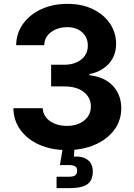

<svg xmlns="http://www.w3.org/2000/svg" viewBox="-20 -757 686 981"><path d="M321.8 9.8Q242.7 9.8 181.4 -17.3Q120.1 -44.4 84.7 -92.8Q49.3 -141.1 48.3 -204.1H198.2Q200.2 -163.1 235.4 -138.4Q270.5 -113.8 322.3 -113.8Q376 -113.8 410.2 -141.4Q444.3 -168.9 444.3 -213.4Q444.3 -258.3 408.2 -286.9Q372.1 -315.4 308.6 -315.4H241.2V-426.3H308.6Q361.8 -426.3 395.3 -453.1Q428.7 -480 428.7 -523.9Q428.7 -565.9 399.7 -592Q370.6 -618.2 323.2 -618.2Q275.9 -618.2 241.5 -593.3Q207 -568.4 206.1 -525.9H62.5Q63.5 -587.9 98.1 -635.7Q132.8 -683.6 191.7 -710.4Q250.5 -737.3 324.2 -737.3Q398.9 -737.3 455.1 -710Q511.2 -682.6 542.2 -636.2Q573.2 -589.8 573.2 -533.2Q573.2 -471.7 535.4 -430.9Q497.6 -390.1 437 -378.4V-373Q516.6 -362.8 558.1 -317.1Q599.6 -271.5 599.6 -203.6Q599.6 -141.6 564 -93.5Q528.3 -45.4 465.6 -17.8Q402.8 9.8 321.8 9.8ZM269 204.1V146H331.1Q354.5 146 364.3 138.9Q374 131.8 374 115.7Q374 99.6 364.3 93Q354.5 86.4 331.1 86.4H286.1L304.2 -21.5H360.4V0L357.9 43Q403.8 40.5 429 60.5Q454.1 80.6 454.1 119.6Q454.1 164.6 426.3 184.3Q398.4 204.1 337.4 204.1Z"/></svg>

Font: Inter-Bold
Style: Bold
Weight: 700
Designer: Rasmus Andersson
Foundry: rsms
Version: Version 4.000;git-a52131595